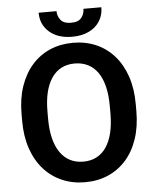

<svg xmlns="http://www.w3.org/2000/svg" viewBox="-60 -943 808 1002"><g transform="rotate(-5 344.5 -442.0)"><path d="M643.6 -373.5V-336.9Q643.6 -256.3 622.1 -192.1Q600.6 -127.9 561 -83Q521.5 -38.1 466.8 -14.2Q412.1 9.8 345.2 9.8Q279.3 9.8 224.4 -14.2Q169.4 -38.1 129.4 -83Q89.4 -127.9 67.4 -192.1Q45.4 -256.3 45.4 -336.9V-373.5Q45.4 -454.6 67.4 -518.6Q89.4 -582.5 128.9 -627.7Q168.5 -672.9 223.4 -696.8Q278.3 -720.7 344.2 -720.7Q411.1 -720.7 465.8 -696.8Q520.5 -672.9 560.3 -627.7Q600.1 -582.5 621.8 -518.6Q643.6 -454.6 643.6 -373.5ZM507.8 -336.9V-374.5Q507.8 -432.6 497.1 -476.8Q486.3 -521 465.3 -551.3Q444.3 -581.5 413.6 -596.9Q382.8 -612.3 344.2 -612.3Q305.2 -612.3 275.1 -596.9Q245.1 -581.5 224.1 -551.3Q203.1 -521 192.1 -476.8Q181.2 -432.6 181.2 -374.5V-336.9Q181.2 -279.3 192.1 -234.9Q203.1 -190.4 224.4 -159.9Q245.6 -129.4 275.9 -113.8Q306.2 -98.1 345.2 -98.1Q384.3 -98.1 414.6 -113.8Q444.8 -129.4 465.6 -159.9Q486.3 -190.4 497.1 -234.9Q507.8 -279.3 507.8 -336.9ZM415 -892.6H508.8Q508.8 -851.6 488.8 -819.8Q468.8 -788.1 431.9 -770.3Q395 -752.4 344.7 -752.4Q269 -752.4 224.6 -791.5Q180.2 -830.6 180.2 -892.6H273.9Q273.9 -866.7 290 -846.2Q306.2 -825.7 344.7 -825.7Q383.3 -825.7 399.2 -846.2Q415 -866.7 415 -892.6Z"/></g></svg>

Font: Roboto SemiBold
Style: Regular
Weight: 600
Designer: Christian Robertson
Foundry: Google
Version: Version 3.009; 2024